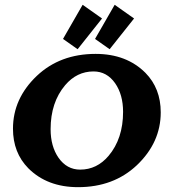

<svg xmlns="http://www.w3.org/2000/svg" viewBox="-20 -772 726 802"><path d="M459 -752 540 -694.8 438 -566.4 377 -609.4ZM325.2 -752 406.2 -694.8 304.2 -566.4 243.2 -609.4ZM314.9 -63.5Q384.8 -63.5 433.6 -121.1Q494.1 -192.9 494.1 -304.7Q494.1 -376.5 460.9 -424.3Q426.3 -473.6 370.6 -473.6Q300.8 -473.6 252 -416Q191.4 -344.2 191.4 -232.4Q191.4 -160.6 224.6 -112.8Q259.3 -63.5 314.9 -63.5ZM306.2 9.8Q177.2 9.8 98.1 -69.3Q34.2 -134.3 34.2 -234.4Q34.2 -360.4 133.8 -455.1Q231 -546.9 379.4 -546.9Q508.3 -546.9 587.4 -467.8Q651.4 -402.8 651.4 -302.7Q651.4 -176.8 551.8 -82Q454.6 9.8 306.2 9.8Z"/></svg>

Font: Klaudia
Style: Bold
Weight: 700
Designer: Wojciech Kalinowski "wmk69" (wmk69@o2.pl)
Foundry: Wojciech Kalinowski "wmk69" (wmk69@o2.pl)
Version: Version 3.1.0; 2021-05-10